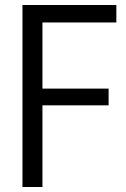

<svg xmlns="http://www.w3.org/2000/svg" viewBox="-20 -749 504 769"><path d="M70 0V-729H446V-659H134L150 -675V0ZM125 -327V-394H415V-327Z"/></svg>

Font: Mona Sans SemiCondensed
Style: Regular
Weight: 400
Width: 4
Designer: Deni Anggara
Foundry: GitHub
Version: Version 2.000